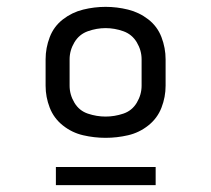

<svg xmlns="http://www.w3.org/2000/svg" viewBox="-20 -761 616 560"><path d="M288 -359Q321 -359 353.5 -366.5Q386 -374 412.5 -395Q439 -416 451 -447Q463 -478 463 -511V-588Q463 -621 451 -652.5Q439 -684 412.5 -704.5Q386 -725 353.5 -733Q321 -741 288 -741Q255 -741 222.5 -733Q190 -725 163.5 -704.5Q137 -684 125 -652.5Q113 -621 113 -588V-511Q113 -478 125 -447Q137 -416 163.5 -395Q190 -374 222.5 -366.5Q255 -359 288 -359ZM143 -221H434V-274H143ZM288 -421Q262 -421 236.5 -429.5Q211 -438 197 -461.5Q183 -485 183 -511V-588Q183 -614 197 -637.5Q211 -661 236.5 -670Q262 -679 288 -679Q314 -679 339.5 -670Q365 -661 379 -637.5Q393 -614 393 -588V-511Q393 -485 379 -461.5Q365 -438 339.5 -429.5Q314 -421 288 -421Z"/></svg>

Font: Iosevka Sparkle
Style: Regular
Weight: 400
Designer: Belleve Invis
Foundry: Belleve Invis
Version: Version 4.5.0; ttfautohint (v1.8.3)